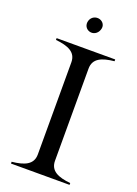

<svg xmlns="http://www.w3.org/2000/svg" viewBox="-163 -940 721 1007"><g transform="rotate(20 197.5 -436.5)"><path d="M34 -10V0H361V-10C292 -17 246 -36 246 -93V-607C246 -664 292 -683 361 -690V-700H34V-690C103 -683 150 -664 150 -607V-93C150 -36 103 -17 34 -10ZM237 -821C246 -845 232 -865 212 -871C191 -877 167 -867 159 -843C151 -818 164 -797 185 -791C205 -785 229 -796 237 -821Z"/></g></svg>

Font: Sprat
Style: Regular
Weight: 400
Designer: Ethan Nakache
Foundry: Collletttivo
Version: Version 2.000;Glyphs 3.2 (3217)